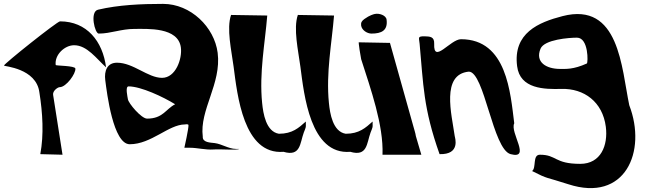

<svg xmlns="http://www.w3.org/2000/svg" viewBox="-45 -797 3342 989"><path d="M228.5 -309C225.9 -329.5 253 -348.1 262.5 -348C296.2 -348 346.5 -418.6 343.2 -444C341.3 -459 242.4 -458 241.9 -462C235.2 -514.5 287.6 -564 336.9 -564C403.6 -564 452.4 -494.2 501.4 -450C484.1 -585.1 401.8 -687 264.1 -687C249.7 -687 -25.8 -467.4 -24.7 -459C-24.2 -455 142 -445.9 157.9 -321C174.9 -214.2 181.4 -103.8 162.6 -3L277 0Z M857.1 -260C807.8 -234.6 794.5 -186 712.6 -186C682.8 -186 616.4 -265.4 613.8 -286C612.4 -296.6 598.7 -352 617.3 -352C681 -352 795.2 -298.1 857.1 -260ZM459.8 -747C416.1 -736.7 443.6 -624 463.5 -624C525.1 -624 578.9 -648 646.5 -648C715.1 -648 873.2 -658.1 886.7 -552C894.2 -494 860.1 -396 789.7 -396C716.5 -396 641.9 -474 557.7 -474C506.7 -474 491.1 -431.7 497.2 -384C505.9 -316.2 538 -54 623.4 -54C734.3 -54 823.9 -156 907.4 -156C907.4 -156 924.9 -159.5 925.8 -153C927.7 -137.9 904.7 -36 904.7 -36H931.7C972.9 -36 1013.8 -23.9 1055.9 -27C1091.4 -29.7 1176.8 -22 1187.5 -30H1169.5C1133.5 -30 1097.2 -55.5 1060.7 -60C1039.7 -62.6 997.4 -62.5 999.5 -93C981.8 -230.8 1096.6 -365.8 1076.2 -525C1059.3 -657.3 937.4 -777 795 -777C681.7 -777 565.6 -771.9 459.8 -747Z M1391.5 -108C1325.1 -119.2 1310.6 -212.2 1305.2 -267C1289.7 -422.3 1320.1 -573.9 1331.6 -717L1145.2 -720C1121.1 -649.6 1147.2 -537.4 1158.4 -453C1177.2 -310.1 1208.6 1.9 1415.4 -15C1504.2 10.9 1499.6 -59.3 1519.7 -114C1521.3 -118.3 1531.3 -141 1530.5 -147C1529.5 -154.7 1531.2 -165.3 1530.4 -171C1493.8 -138.6 1461.5 -108 1391.5 -108Z M1735.5 -108C1669.1 -119.2 1654.6 -212.2 1649.2 -267C1633.7 -422.3 1664.1 -573.9 1675.6 -717L1489.2 -720C1465.1 -649.6 1491.2 -537.4 1502.4 -453C1521.2 -310.1 1552.6 1.9 1759.4 -15C1848.2 10.9 1843.6 -59.3 1863.7 -114C1865.3 -118.3 1875.3 -141 1874.5 -147C1873.5 -154.7 1875.2 -165.3 1874.4 -171C1837.8 -138.6 1805.5 -108 1735.5 -108Z M1885.6 -725C1880 -723.8 1859.4 -719 1831.9 -699C1819 -689.6 1813.2 -681.1 1815.1 -666C1818.3 -641.4 1846.5 -624 1868.5 -624C1920.6 -624 1953.4 -640.1 1946.3 -696C1943.4 -718.4 1908 -730 1885.6 -725ZM1925.3 0H2125.3L2097.1 -96C2095.1 -111.4 2088.8 -128.9 2084.9 -144L1963.7 -576L1804.3 -579C1797.9 -590 1814.5 -494.9 1815.4 -492C1863.9 -340.4 1931.2 -152.2 1925.3 0Z M2219.2 -3C2328.6 0 2298.4 -88.4 2297.3 -96C2281.3 -209.4 2226.3 -413.8 2369.8 -428C2450.5 -428 2493.1 -27.4 2585.2 -3C2692.6 25.5 2580.3 -114.3 2603.9 -162C2584.1 -316.5 2566.8 -595 2329.5 -595C2274.9 -595 2187.1 -464.8 2191.5 -571C2193.1 -608.7 2170.1 -609.1 2141.5 -610C2104.3 -610 2113.5 -603.6 2116.5 -571C2135.9 -361.9 2134.7 -241 2219.2 -3Z M2926.9 -603C2987.5 -603 2984.5 -473 2977.9 -470C2908 -438.3 2868.5 -442 2839.5 -442C2770.4 -442 2710.1 -475.7 2739.2 -546C2759 -594 2888.1 -603 2926.9 -603ZM2695.7 84C2781.9 128.1 2762.9 113.1 2882.4 152C3175.3 247.4 3288.1 -16.4 3196.4 -255C3156.2 -446.8 3145.3 -789.5 2852.7 -714C2729.1 -682.1 2596.8 -626.9 2618.7 -456C2633.2 -338.1 2760.4 -336.6 2846.6 -339C2963.8 -342.3 3059.2 -272.1 3075.6 -144C3087.8 -48.5 3050.1 47 2944 47C2809.5 47 2824.1 0 2736 0C2696.6 0 2718.9 68 2695.7 84Z"/></svg>

Font: Rocketfuel
Style: Regular
Weight: 400
Designer: Mew Too
Foundry: Cannot Into Space Fonts.
Version: Version 0.27